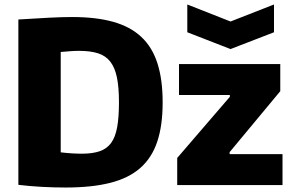

<svg xmlns="http://www.w3.org/2000/svg" viewBox="-20 -826 1312 857"><path d="M816 -806 1009 -730 1203 -806V-682L1009 -607L816 -682ZM771 -121 1006 -394V-402H779V-540H1231V-419L1005 -147V-138H1241V0H771ZM273 11Q220 11 165.5 8Q111 5 62 -1V-739Q142 -744 199.5 -747Q257 -750 302 -750Q409 -750 485.5 -728.5Q562 -707 611 -661Q660 -615 683 -542.5Q706 -470 706 -369Q706 -266 682 -194Q658 -122 606.5 -76.5Q555 -31 472.5 -10Q390 11 273 11ZM346 -140Q393 -140 425 -151Q457 -162 476 -188Q495 -214 503 -258.5Q511 -303 511 -370Q511 -436 502 -480Q493 -524 472.5 -550.5Q452 -577 418 -588Q384 -599 333 -599Q313 -599 294 -597.5Q275 -596 251 -594V-146Q302 -140 346 -140Z"/></svg>

Font: Encode Sans Narrow
Style: ExtraBold
Weight: 800
Designer: Pablo Impallari, Andres Torresi
Foundry: Pablo Impallari, Andres Torresi
Version: Version 1.000; ttfautohint (v1.00) -l 8 -r 50 -G 200 -x 14 -